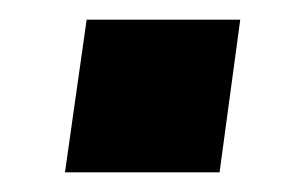

<svg xmlns="http://www.w3.org/2000/svg" viewBox="-20 -386 312 195"><path d="M46 -211 68 -366H224L203 -211Z"/></svg>

Font: Chivo Medium
Style: Bold Italic
Weight: 700
Italic angle: -8.05°
Version: Version 2.002